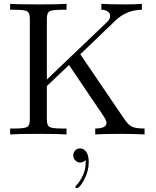

<svg xmlns="http://www.w3.org/2000/svg" viewBox="-20 -703 817 1004"><path d="M33 0V-31H57Q111 -31 123.5 -40Q136 -49 136 -78V-605Q136 -634 123.5 -643Q111 -652 57 -652H33V-683Q68 -680 181 -680Q293 -680 328 -683V-652H304Q250 -652 237.5 -643Q225 -634 225 -605V-287L538 -586Q556 -602 556 -619Q556 -625 553.5 -631.5Q551 -638 539.5 -645Q528 -652 510 -652V-683Q544 -680 637 -680Q696 -680 722 -683V-652Q639 -651 580 -592L400 -419L631 -79Q652 -48 672.5 -39.5Q693 -31 736 -31V0Q673 -3 621 -3Q513 -3 478 0V-31Q537 -31 537 -61Q537 -72 522 -95L341 -363L225 -253V-78Q225 -49 237.5 -40Q250 -31 304 -31H328V0Q293 -3 180 -3Q68 -3 33 0ZM399 73Q418 73 431 91Q444 109 444 145Q444 191 420.5 236Q397 281 380 281Q374 281 374 274Q374 272 387.5 256.5Q401 241 414.5 211.5Q428 182 428 146V134Q415 147 400 147Q385 147 374 136Q363 125 363 110Q363 95 373 84Q383 73 399 73Z"/></svg>

Font: CMU Serif
Style: Roman
Weight: 500
Version: Version 0.7.0